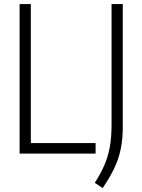

<svg xmlns="http://www.w3.org/2000/svg" viewBox="-20 -760 704 950"><path d="M77 0V-740H132.5V-52H453V0ZM488 170.5 449 144.5Q478.5 98.5 496.8 56.2Q515 14 523.5 -33.5Q532 -81 532 -144.5V-740H587.5V-132.5Q587.5 -71 577.2 -21.8Q567 27.5 545 73.2Q523 119 488 170.5Z"/></svg>

Font: Encode Sans Condensed Light
Style: Regular
Weight: 300
Width: 3
Designer: Multiple Designers
Foundry: Impallari Type
Version: Version 3.000; ttfautohint (v1.8.3) -l 8 -r 50 -G 200 -x 14 